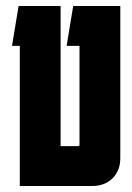

<svg xmlns="http://www.w3.org/2000/svg" viewBox="-20 -620 441 640"><path d="M381 -93Q381 -51 355 -25.5Q329 0 287 0H46V-467H20L42 -600H182V-133H240Q245 -133 245 -138V-467H202L224 -600H381Z"/></svg>

Font: Karantina
Style: Bold
Weight: 700
Designer: Rony Koch
Foundry: Rony Koch
Version: Version 1.000; ttfautohint (v1.8.3)